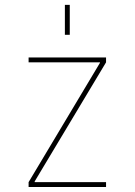

<svg xmlns="http://www.w3.org/2000/svg" viewBox="-20 -750 540 770"><path d="M380.9 -500H94.7V-519.5H405.3V-500L119.1 -22.5V-19.5H405.3V0H94.7V-19.5L380.9 -498ZM240.2 -610.4V-730.5H259.8V-610.4Z"/></svg>

Font: Mgen+ 1mn thin
Style: Regular
Weight: 100
Designer: [Source Han Sans]
Ryoko NISHIZUKA  (kana & ideographs); Paul D. Hunt (Latin, Greek & Cyrillic); Wenlong ZHANG  (bopomofo
Version: Version 1.059.20150602